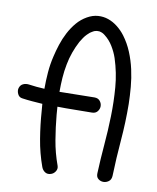

<svg xmlns="http://www.w3.org/2000/svg" viewBox="-101 -859 799 976"><g transform="rotate(10 298.5 -371.5)"><path d="M227.5 43.9Q210.9 48.8 198.2 40.5Q185.5 32.2 179.7 16.6Q155.3 -50.8 143.6 -122.1Q131.8 -193.4 127 -263.7Q126 -272.5 125.5 -281.7Q125 -291 124 -299.8Q97.7 -301.8 71.3 -303.7Q44.9 -305.7 18.6 -309.6Q2 -311.5 -5.4 -327.6Q-12.7 -343.8 -8.8 -357.4Q-3.9 -374 9.8 -380.4Q23.4 -386.7 39.1 -384.8Q59.6 -381.8 80.1 -379.9Q100.6 -377.9 121.1 -377Q121.1 -419.9 124.5 -462.4Q127.9 -504.9 137.7 -545.9Q144.5 -576.2 155.3 -609.4Q166 -642.6 182.1 -673.3Q198.2 -704.1 219.7 -729.5Q241.2 -754.9 270.5 -771.5Q297.9 -787.1 325.7 -789.1Q353.5 -791 378.9 -782.2Q404.3 -773.4 427.2 -755.4Q450.2 -737.3 467.8 -713.9Q494.1 -678.7 511.2 -637.2Q528.3 -595.7 538.1 -551.8Q547.9 -507.8 551.8 -462.9Q555.7 -418 556.6 -375Q557.6 -281.2 549.8 -187.5Q542 -93.8 539.1 -1Q538.1 18.6 525.4 27.8Q512.7 37.1 498 37.1Q483.4 37.1 471.7 27.8Q460 18.6 460.9 -1Q463.9 -74.2 470.2 -148.9Q476.6 -223.6 478.5 -298.3Q480.5 -373 474.6 -446.8Q468.8 -520.5 445.3 -592.8Q435.5 -622.1 418 -650.9Q400.4 -679.7 375 -699.2Q369.1 -704.1 362.3 -707.5Q355.5 -710.9 345.7 -712.9H333Q324.2 -710.9 322.3 -710.4Q320.3 -710 318.4 -709Q310.5 -704.1 309.6 -704.1Q300.8 -699.2 300.3 -698.2Q299.8 -697.3 297.9 -696.3L286.1 -685.5Q276.4 -675.8 269.5 -665.5Q262.7 -655.3 254.9 -642.6Q239.3 -613.3 228 -581.5Q216.8 -549.8 210.9 -517.6Q204.1 -483.4 201.7 -447.8Q199.2 -412.1 199.2 -375Q245.1 -375 290 -376.5Q335 -377.9 379.9 -377.9Q398.4 -377.9 408.2 -365.7Q418 -353.5 418 -338.9Q418 -324.2 408.2 -312Q398.4 -299.8 379.9 -299.8Q335 -299.8 290.5 -298.8Q246.1 -297.9 202.1 -298.8L205.1 -257.8Q210.9 -193.4 221.7 -129.4Q232.4 -65.4 254.9 -3.9Q260.7 11.7 251.5 25.9Q242.2 40 227.5 43.9Z"/></g></svg>

Font: Schoolbell
Style: Regular
Weight: 400
Designer: Font Diner, Inc
Foundry: Font Diner, Inc
Version: Version 1.000